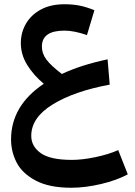

<svg xmlns="http://www.w3.org/2000/svg" viewBox="-20 -515 636 903"><path d="M581 305Q529 333 455 350.5Q381 368 315 368Q211 368 147.5 334Q84 300 58 249Q32 198 32 141Q32 -18 186 -121Q138 -161 108 -209.5Q78 -258 78 -312Q78 -362 102 -403.5Q126 -445 172 -470Q218 -495 283 -495Q321 -495 352.5 -489Q384 -483 424 -467L389 -350Q328 -371 283 -371Q177 -371 177 -296Q177 -263 198.5 -234.5Q220 -206 271 -167Q359 -209 486 -236L496 -117Q329 -86 228 -24Q127 38 127 124Q127 173 171.5 205Q216 237 318 237Q367 237 429 224Q491 211 536 191Z"/></svg>

Font: FiraGO Medium
Style: Italic
Weight: 500
Italic angle: -8°
Designer: bBox Type GmbH
Foundry: bBox Type GmbH
Version: Version 1.001